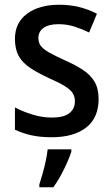

<svg xmlns="http://www.w3.org/2000/svg" viewBox="-20 -569 474 810"><path d="M396 -151Q396 -72 343.5 -31Q291 10 198 10Q149 10 111.5 1.5Q74 -7 43 -22V-116Q74 -99 116 -86Q158 -73 199 -73Q249 -73 272.5 -91.5Q296 -110 296 -142Q296 -161 287 -175.5Q278 -190 254.5 -205Q231 -220 185 -240Q140 -261 108 -282Q76 -303 59.5 -332Q43 -361 43 -405Q43 -473 94 -511Q145 -549 230 -549Q274 -549 313 -539.5Q352 -530 389 -511L356 -432Q325 -447 293.5 -457Q262 -467 227 -467Q186 -467 164 -451.5Q142 -436 142 -409Q142 -389 152 -375.5Q162 -362 186.5 -348Q211 -334 255 -314Q298 -295 330 -274Q362 -253 379 -224Q396 -195 396 -151ZM281 71Q271 102 250 145Q229 188 205 221H146V209Q152 191 159.5 164.5Q167 138 173 110Q179 82 181 61H281Z"/></svg>

Font: Noto Sans Malayalam SemiCondensed Medium
Style: Regular
Weight: 500
Width: 4
Designer: Jelle Bosma - Monotype Design Team
Foundry: Monotype Imaging Inc.
Version: Version 2.104; ttfautohint (v1.8.4.7-5d5b)